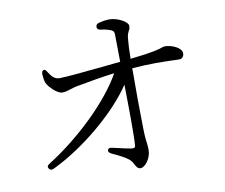

<svg xmlns="http://www.w3.org/2000/svg" viewBox="-84 -875 1168 998"><g transform="rotate(-10 500.0 -376.0)"><path d="M109 -62C115 -53 124 -51 135 -57C300 -136 482 -288 572 -423C574 -304 576 -142 571 -99C570 -92 565 -88 551 -90C531 -93 501 -100 471 -107C465 -108 458 -110 452 -111C440 -114 432 -112 429 -104C426 -97 430 -90 441 -84C442 -83 443 -83 444 -82C475 -68 511 -51 533 -32C541 -24 545 -18 550 -9C557 5 564 19 579 19C606 19 637 -26 637 -67C637 -77 636 -86 635 -98C633 -114 630 -137 629 -174C627 -246 626 -405 627 -500C724 -508 792 -505 838 -504C853 -503 866 -503 877 -503C891 -503 901 -515 901 -531C901 -561 849 -583 813 -583C809 -583 805 -582 799 -580C783 -574 750 -563 627 -550C627 -586 629 -629 632 -658C634 -677 639 -687 643 -695C647 -702 650 -708 650 -720C650 -742 596 -771 553 -771C534 -771 514 -767 498 -763C486 -760 481 -753 481 -743C481 -734 487 -728 500 -726C516 -725 531 -721 544 -717C562 -711 568 -706 569 -691C569 -658 570 -599 571 -544C541 -541 507 -538 472 -534C384 -525 292 -516 248 -515C223 -514 207 -529 189 -558C183 -569 177 -573 171 -571C164 -568 161 -562 161 -550C162 -535 164 -517 168 -506C178 -482 222 -438 248 -439C263 -439 276 -443 291 -448C304 -452 318 -457 339 -460C389 -469 458 -482 530 -491C450 -348 278 -187 117 -86C105 -79 103 -71 109 -62Z"/></g></svg>

Font: 寒蝉锦书宋
Style: Regular
Weight: 400
Designer: 寒蝉锦书宋{Warren} 思源宋体{Ryoko NISHIZUKA 西塚涼子 (kana & ideographs); Frank Grießhammer (Latin, Greek & Cyrillic); Wenlong ZHANG 
Foundry: Adobe & ChillType
Version: Version 2.000;Glyphs 3.1.1 (3135)